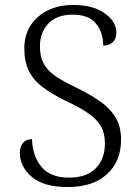

<svg xmlns="http://www.w3.org/2000/svg" viewBox="-20 -744 559 774"><path d="M253 10Q156 10 108 -31Q60 -72 60 -129Q60 -153 73 -168Q86 -183 109 -183Q111 -115 147 -71.5Q183 -28 258 -28Q329 -28 366 -65.5Q403 -103 403 -166Q403 -205 388 -233Q373 -261 338.5 -285.5Q304 -310 246 -337Q188 -365 150.5 -394Q113 -423 95.5 -460Q78 -497 78 -550Q78 -602 103 -641Q128 -680 172.5 -702Q217 -724 275 -724Q355 -724 402 -690.5Q449 -657 449 -613Q449 -587 434.5 -573.5Q420 -560 396 -560Q396 -614 366.5 -649.5Q337 -685 273 -685Q209 -685 175 -649Q141 -613 141 -557Q141 -516 156 -488Q171 -460 202.5 -438Q234 -416 285 -392Q338 -366 379 -338.5Q420 -311 444 -273.5Q468 -236 468 -181Q468 -94 411.5 -42Q355 10 253 10Z"/></svg>

Font: Noto Serif Sinhala Light
Style: Regular
Weight: 300
Designer: Jelle Bosma - Monotype Design Team
Foundry: Monotype Imaging Inc.
Version: Version 2.007; ttfautohint (v1.8.4.7-5d5b)